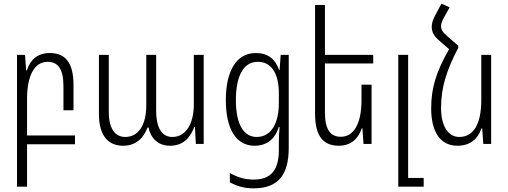

<svg xmlns="http://www.w3.org/2000/svg" viewBox="-20 -787 2780 1050"><path d="M73 234H128V2H390V-46H128V-248C128 -378 171 -449 240 -449C296 -449 327 -412 327 -314V-184H382V-322C382 -450 333 -497 252 -497C187 -497 145 -461 127 -402H123L117 -487H73Z M653 10C724 10 765 -32 787 -90H792C804 -33 842 10 910 10C989 10 1024 -44 1042 -92H1046L1051 0H1094V-487H1040V-216C1040 -113 998 -38 923 -38C872 -38 834 -76 834 -184V-487H780V-211C780 -100 735 -38 665 -38C613 -38 575 -78 575 -175V-487H521V-163C521 -45 572 10 653 10Z M1367 243C1505 243 1559 165 1559 21V-487H1515L1509 -405H1506C1486 -463 1446 -497 1379 -497C1273 -497 1215 -399 1215 -240C1215 -78 1273 10 1372 10C1439 10 1484 -26 1505 -93H1509C1506 -62 1505 -33 1505 -11V33C1505 142 1463 195 1367 195C1316 195 1278 182 1237 159V210C1276 231 1314 243 1367 243ZM1384 -38C1316 -38 1270 -101 1270 -239C1270 -371 1311 -449 1390 -449C1467 -449 1505 -381 1505 -276V-224C1505 -117 1466 -38 1384 -38Z M2012 -324H1957V-239C1957 -110 1914 -39 1844 -39C1789 -39 1757 -75 1757 -173V-440H2021V-487H1757V-760H1703V-165C1703 -37 1752 10 1833 10C1897 10 1940 -27 1958 -85H1962L1968 0H2012Z M2158 234H2297V186H2212V-487H2158Z M2486 -537 2424 -591C2401 -610 2392 -626 2392 -644C2392 -658 2398 -675 2409 -693L2439 -747L2394 -767L2360 -703C2347 -679 2341 -660 2341 -640C2341 -612 2353 -590 2382 -565L2436 -518C2364 -393 2338 -304 2338 -194C2338 -69 2386 10 2481 10C2552 10 2593 -27 2613 -85H2617L2623 0H2666V-487H2612V-239C2612 -107 2568 -38 2492 -38C2427 -38 2392 -104 2392 -196C2392 -307 2421 -402 2486 -525Z"/></svg>

Font: Noto Sans Armenian Condensed Light
Style: Regular
Weight: 300
Width: 3
Designer: Monotype Design Team
Foundry: Monotype Imaging Inc.
Version: Version 2.008